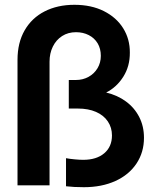

<svg xmlns="http://www.w3.org/2000/svg" viewBox="-20 -780 661 808"><path d="M257.8 3.9V-114.3Q273.4 -111.3 294.4 -109.4Q315.4 -107.4 330.1 -107.4Q386.2 -107.4 418.7 -135Q451.2 -162.6 451.2 -210Q451.2 -243.2 433.8 -269Q416.5 -294.9 384 -309.1Q351.6 -323.2 307.6 -323.2H269.5V-443.4H299.8Q328.6 -443.4 352.5 -456.5Q376.5 -469.7 390.4 -492.9Q404.3 -516.1 404.3 -544.9Q404.3 -575.2 390.9 -597.7Q377.4 -620.1 353.5 -632.3Q329.6 -644.5 299.8 -644.5Q266.6 -644.5 241.5 -628.4Q216.3 -612.3 202.4 -584Q188.5 -555.7 188.5 -520.5V0H53.7V-528.3Q53.7 -600.1 83.7 -652.3Q113.8 -704.6 168 -732.2Q222.2 -759.8 293 -759.8Q364.3 -759.8 417.2 -733.2Q470.2 -706.5 498.5 -660.9Q526.9 -615.2 526.4 -558.6Q526.9 -501.5 499 -457.3Q471.2 -413.1 426.8 -390.6Q474.1 -379.4 510 -353Q545.9 -326.7 565.9 -287.6Q585.9 -248.5 585.9 -200.2Q585.9 -139.2 554.4 -91.8Q522.9 -44.4 465.6 -18.3Q408.2 7.8 333 7.8Q291 7.8 257.8 3.9Z"/></svg>

Font: Reddit Sans Chocolate
Style: Bold
Weight: 700
Designer: Stephen Hutchings
Foundry: Reddit
Version: Version 1.011